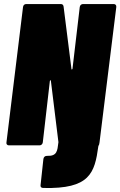

<svg xmlns="http://www.w3.org/2000/svg" viewBox="-20 -720 596 951"><path d="M543 -700H391C383 -700 376 -694 375 -685L339 -379C338 -376 334 -374 334 -378L295 -687C294 -695 290 -700 281 -700H110C101 -700 95 -694 94 -685L12 -15C10 -6 16 0 24 0H176C184 0 191 -6 192 -15L227 -319C228 -323 232 -324 232 -320L269 -19C269 -17 270 -15 269 -13C264 27 263 54 213 52C203 52 197 57 195 67L181 196C179 205 184 211 194 211C425 217 449 137 467 5C467 2 469 0 469 0C470 0 472 -6 473 -15L556 -685C557 -694 552 -700 543 -700Z"/></svg>

Font: Barlow Condensed Black
Style: Italic
Weight: 900
Width: 3
Italic angle: -7°
Designer: Jeremy Tribby
Foundry: Tribby Type
Version: Version 1.422;hotconv 1.0.109;makeotfexe 2.5.65596